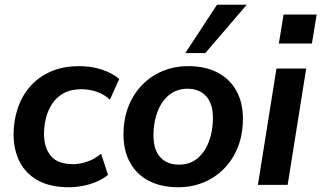

<svg xmlns="http://www.w3.org/2000/svg" viewBox="-20 -777 1351 807"><path d="M270 10Q192 10 140.5 -18Q89 -46 63 -96.5Q37 -147 37 -213Q37 -267 53.5 -318.5Q70 -370 104 -410.5Q138 -451 190.5 -475Q243 -499 314 -499Q363 -499 408 -484.5Q453 -470 481 -445L442 -358Q420 -379 388.5 -390.5Q357 -402 322 -402Q279 -402 249 -386Q219 -370 200.5 -342.5Q182 -315 173.5 -282Q165 -249 165 -214Q165 -157 193.5 -122Q222 -87 288 -87Q316 -87 347.5 -98Q379 -109 405 -131L434 -42Q415 -26 387.5 -14Q360 -2 329.5 4Q299 10 270 10Z M729 10Q657 10 605.5 -17Q554 -44 526.5 -94Q499 -144 499 -211Q499 -277 520 -330Q541 -383 578.5 -421Q616 -459 665 -479Q714 -499 771 -499Q843 -499 894.5 -472Q946 -445 973.5 -395.5Q1001 -346 1001 -278Q1001 -212 980 -159Q959 -106 921.5 -68Q884 -30 835 -10Q786 10 729 10ZM732 -85Q778 -85 809.5 -111Q841 -137 858 -182Q875 -227 875 -282Q875 -341 846.5 -372.5Q818 -404 768 -404Q723 -404 691 -378Q659 -352 642 -307.5Q625 -263 625 -207Q625 -148 653.5 -116.5Q682 -85 732 -85ZM759 -554 892 -757H1017L843 -554Z M1152 -594 1172 -716H1311L1291 -594ZM1064 0 1142 -489H1267L1189 0Z"/></svg>

Font: Nunito Sans 12pt ExtraLight
Style: Italic
Weight: 200
Italic angle: -9°
Designer: Vernon Adams
Foundry: Vernon Adams
Version: Version 3.101;gftools[0.9.27]